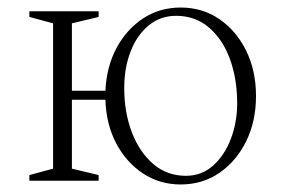

<svg xmlns="http://www.w3.org/2000/svg" viewBox="-20 -480 750 510"><path d="M121 -418 58 -435V-450H242V-435L171 -418V-239H260Q263 -303 289.5 -352.5Q316 -402 360 -431Q404 -460 460 -460Q518 -460 563 -429Q608 -398 634 -345Q660 -292 660 -225Q660 -158 634 -105Q608 -52 563 -21Q518 10 460 10Q404 10 359.5 -19.5Q315 -49 288.5 -99.5Q262 -150 260 -215H171V-32L242 -15V0H58V-15L121 -32ZM474 -13Q516 -13 546.5 -40.5Q577 -68 593.5 -112Q610 -156 610 -205Q610 -270 591 -322.5Q572 -375 535.5 -406.5Q499 -438 448 -438Q406 -438 375 -412.5Q344 -387 327 -343.5Q310 -300 310 -246Q310 -181 330.5 -128Q351 -75 387.5 -44Q424 -13 474 -13Z"/></svg>

Font: Spectral ExtraLight
Style: Regular
Weight: 275
Designer: Jean-Baptiste Levee
Foundry: Production Type
Version: Version 2.001